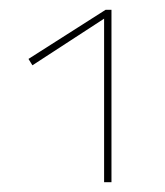

<svg xmlns="http://www.w3.org/2000/svg" viewBox="-20 -777 335 391"><path d="M195 -757H207V-406H192V-739L46 -644L38 -657Z"/></svg>

Font: EauTest Thin
Style: Italic
Weight: 250
Italic angle: -12°
Designer: Christian Thalmann (Catharsis Fonts)
Version: Version 0.001;PS 000.001;hotconv 1.0.88;makeotf.lib2.5.64775